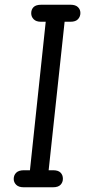

<svg xmlns="http://www.w3.org/2000/svg" viewBox="-20 -792 401 812"><path d="M99 0 181 -772H261L178 0ZM80 0Q59 0 48.5 -10.5Q38 -21 38 -35Q38 -51 48.5 -61.5Q59 -72 81 -72H205Q226 -72 236 -62Q246 -52 246 -36Q246 -21 236 -10.5Q226 0 204 0ZM153 -700Q133 -700 122.5 -710.5Q112 -721 112 -736Q112 -752 122 -762Q132 -772 155 -772H278Q299 -772 309.5 -762Q320 -752 320 -737Q320 -722 310 -711Q300 -700 278 -700Z"/></svg>

Font: Edu SA Beginner Medium
Style: Regular
Weight: 500
Version: Version 1.003